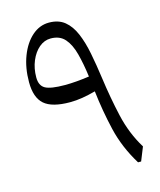

<svg xmlns="http://www.w3.org/2000/svg" viewBox="-112 -830 758 910"><g transform="rotate(-15 266.5 -374.5)"><path d="M493.7 -66.9 466.8 0H451.7Q397 -88.9 374.5 -184.1Q352.1 -279.3 340.8 -377.9Q307.1 -368.7 275.6 -363.5Q244.1 -358.4 214.8 -358.4Q126.5 -358.4 88.6 -391.6Q50.8 -424.8 50.8 -500.5Q50.8 -570.8 72.5 -627.2Q94.2 -683.6 131.3 -716.3Q168.5 -749 214.4 -749Q261.2 -749 291.3 -724.6Q321.3 -700.2 339.8 -656.5Q358.4 -612.8 369.6 -555.2Q380.9 -497.6 390.1 -430.7Q403.8 -330.6 425 -237.3Q446.3 -144 493.7 -66.9ZM332 -453.1Q323.7 -517.1 310.5 -567.1Q297.4 -617.2 272.5 -645.8Q247.6 -674.3 203.1 -674.3Q171.9 -674.3 146.2 -652.6Q120.6 -630.9 105.2 -594.2Q89.8 -557.6 89.8 -513.2Q89.8 -473.1 116 -458.3Q142.1 -443.4 212.4 -443.4Q238.8 -443.4 270 -446Q301.3 -448.7 332 -453.1Z"/></g></svg>

Font: Pinar-DS1-FD Regular
Style: Regular
Weight: 400
Designer: Amin Abedi
Version: Version 3.000